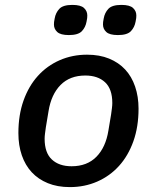

<svg xmlns="http://www.w3.org/2000/svg" viewBox="-20 -751 640 783"><path d="M265 12Q214 12 175 -4Q136 -20 109.5 -48.5Q83 -77 69 -117.5Q55 -158 55 -208Q55 -282 76 -341Q97 -400 134.5 -441.5Q172 -483 223.5 -505.5Q275 -528 335 -528Q386 -528 425 -512Q464 -496 490.5 -467.5Q517 -439 531 -398Q545 -357 545 -308Q545 -234 524 -175Q503 -116 465.5 -74.5Q428 -33 376.5 -10.5Q325 12 265 12ZM272 -73Q335 -73 373 -111.5Q411 -150 422 -218L433 -284Q435 -298 436.5 -310Q438 -322 438 -331Q438 -388 408.5 -415.5Q379 -443 328 -443Q265 -443 227 -404.5Q189 -366 178 -298L167 -232Q165 -218 163.5 -206Q162 -194 162 -185Q162 -128 191.5 -100.5Q221 -73 272 -73ZM261 -608Q227 -608 213.5 -620.5Q200 -633 200 -651Q200 -656 200.5 -661.5Q201 -667 203 -676Q207 -699 222 -715Q237 -731 275 -731Q309 -731 322.5 -718.5Q336 -706 336 -688Q336 -683 335.5 -677.5Q335 -672 333 -663Q329 -640 314 -624Q299 -608 261 -608ZM461 -608Q427 -608 413.5 -620.5Q400 -633 400 -651Q400 -656 400.5 -661.5Q401 -667 403 -676Q407 -699 422 -715Q437 -731 475 -731Q509 -731 522.5 -718.5Q536 -706 536 -688Q536 -683 535.5 -677.5Q535 -672 533 -663Q529 -640 514 -624Q499 -608 461 -608Z"/></svg>

Font: IBM Plex Mono Medium
Style: Italic
Weight: 500
Italic angle: -9°
Monospace: yes
Designer: Mike Abbink, Paul van der Laan, Pieter van Rosmalen
Foundry: Bold Monday
Version: Version 2.3